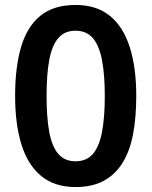

<svg xmlns="http://www.w3.org/2000/svg" viewBox="-20 -745 612 775"><path d="M530 -358Q530 -271 517 -203Q504 -135 474.5 -87.5Q445 -40 398.5 -15Q352 10 285 10Q201 10 147 -34Q93 -78 67 -160.5Q41 -243 41 -358Q41 -473 65 -555Q89 -637 142.5 -681Q196 -725 285 -725Q369 -725 423 -681.5Q477 -638 503.5 -555.5Q530 -473 530 -358ZM168 -357Q168 -270 179 -211.5Q190 -153 215.5 -123.5Q241 -94 285 -94Q329 -94 354.5 -123Q380 -152 391.5 -211Q403 -270 403 -357Q403 -445 391.5 -503.5Q380 -562 354.5 -591.5Q329 -621 285 -621Q241 -621 215.5 -591.5Q190 -562 179 -504Q168 -446 168 -357Z"/></svg>

Font: Noto Sans Hebrew SemiBold
Style: Regular
Weight: 600
Designer: Monotype Design Team
Foundry: Monotype Imaging Inc.
Version: Version 2.003